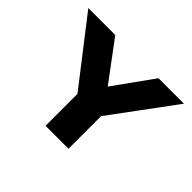

<svg xmlns="http://www.w3.org/2000/svg" viewBox="-145 -942 1184 1184"><g transform="rotate(45 447.0 -350.0)"><path d="M357 0V-326L372 -259L30 -700H265L517 -362L401 -364L642 -700H864L548 -272L557 -334V0Z"/></g></svg>

Font: Lexend Mega ExtraBold
Style: Regular
Weight: 800
Designer: Bonnie Shaver-Troup, Thomas Jockin
Foundry: Lexend
Version: Version 1.007